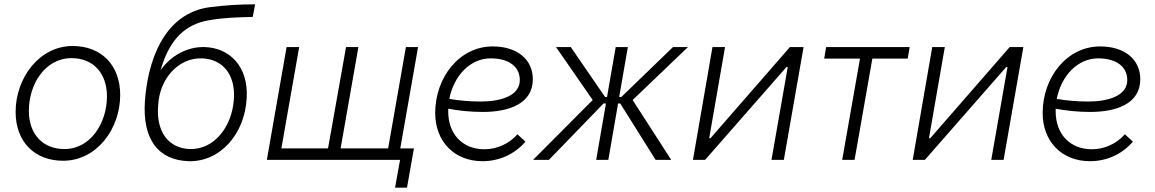

<svg xmlns="http://www.w3.org/2000/svg" viewBox="-20 -737 5326 885"><path d="M271 4C425 4 534 -142 534 -299C534 -439 445 -525 315 -525C162 -525 52 -379 52 -221C52 -81 142 4 271 4ZM277 -50C175 -50 113 -121 113 -226C113 -348 187 -469 310 -469C411 -469 473 -398 473 -293C473 -172 399 -50 277 -50Z M849 6C995 10 1108 -119 1117 -284C1126 -431 1038 -516 925 -520C842 -523 766 -479 720 -413C762 -560 837 -626 945 -644C1016 -656 1071 -657 1145 -659L1156 -717C1078 -717 1022 -713 948 -704C731 -676 660 -447 648 -271C636 -96 708 1 849 6ZM854 -50C756 -54 699 -130 709 -251C715 -374 802 -472 912 -468C1010 -464 1066 -389 1058 -280C1050 -153 967 -46 854 -50Z M1801 128H1856L1888 -53H1825L1907 -520H1851L1769 -53H1550L1632 -520H1575L1492 -53H1277L1359 -520H1301L1210 0H1824Z M2204 6C2280 6 2351 -25 2402 -84L2365 -118C2328 -76 2273 -49 2213 -49C2111 -49 2046 -120 2046 -223V-236C2093 -227 2148 -221 2205 -221C2323 -221 2436 -257 2436 -372C2436 -463 2364 -523 2251 -523C2098 -523 1986 -381 1986 -216C1986 -86 2073 6 2204 6ZM2051 -281C2072 -389 2148 -468 2242 -468C2325 -468 2376 -430 2376 -368C2376 -296 2290 -269 2195 -269C2143 -269 2093 -274 2051 -281Z M2437 0H2510L2762 -260H2773L2728 0H2784L2829 -260H2839L3002 0H3074L2896 -276L3151 -520H3082L2844 -290H2834L2874 -520H2818L2778 -290H2769L2611 -520H2543L2712 -276Z M3174 0H3230L3605 -428H3611L3536 0H3593L3684 -520H3621L3255 -100H3249L3322 -520H3264Z M3779 -467H3944L3862 0H3919L4001 -467H4164L4173 -520H3788Z M4187 0H4243L4618 -428H4624L4549 0H4606L4697 -520H4634L4268 -100H4262L4335 -520H4277Z M5004 6C5080 6 5151 -25 5202 -84L5165 -118C5128 -76 5073 -49 5013 -49C4911 -49 4846 -120 4846 -223V-236C4893 -227 4948 -221 5005 -221C5123 -221 5236 -257 5236 -372C5236 -463 5164 -523 5051 -523C4898 -523 4786 -381 4786 -216C4786 -86 4873 6 5004 6ZM4851 -281C4872 -389 4948 -468 5042 -468C5125 -468 5176 -430 5176 -368C5176 -296 5090 -269 4995 -269C4943 -269 4893 -274 4851 -281Z"/></svg>

Font: Fixel Text 20240404 Light
Style: Italic
Weight: 300
Width: 4
Italic angle: -10°
Designer: AlfaBravo + MacPaw
Foundry: Kyrylo Tkachov, Marchela Mozhyna, Serhii Makarenko, Maria Weinstein, Zakhar Kryvoshyya
Version: Version 1.211;Glyphs 3.2 (3225)